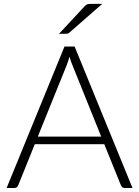

<svg xmlns="http://www.w3.org/2000/svg" viewBox="-20 -940 696 960"><path d="M13 0ZM642.5 0H603Q596 0 591.5 -3.8Q587 -7.5 584.5 -13.5L501.5 -219H154L71 -13.5Q69 -8 64 -4Q59 0 52 0H13L302.5 -707.5H353ZM169 -257H486L342 -614.5Q334.5 -632 327.5 -656.5Q324 -644.5 320.5 -633.5Q317 -622.5 313.5 -614ZM491 -920.5 327 -777Q322.5 -773 318 -772Q313.5 -771 307.5 -771H275L404 -909.5Q410 -916.5 416.2 -918.5Q422.5 -920.5 434.5 -920.5Z"/></svg>

Font: Lato Light
Style: Regular
Weight: 300
Designer: Lukasz Dziedzic
Foundry: tyPoland Lukasz Dziedzic
Version: Version 2.007; 2014-02-27